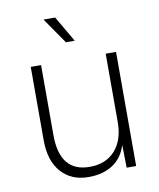

<svg xmlns="http://www.w3.org/2000/svg" viewBox="-84 -799 729 878"><g transform="rotate(-10 281.0 -360.5)"><path d="M257 12Q177 12 130 -41Q83 -94 83 -189V-530H131V-205Q131 -33 270 -33Q345 -33 388 -81Q431 -129 431 -213V-530H479V0H435L433 -106Q416 -49 370.5 -18.5Q325 12 257 12ZM261 -613 178 -733H232L302 -613Z"/></g></svg>

Font: Geist ExtLt
Style: Regular
Weight: 400
Designer: Basement.studio, Andrés Briganti, Mateo Zaragoza
Foundry: Basement.studio, Vercel, Andrés Briganti, Guido Ferreyra, Mateo Zaragoza
Version: Version 1.401